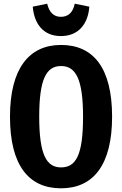

<svg xmlns="http://www.w3.org/2000/svg" viewBox="-20 -1001 661 1038"><path d="M309 -806C404 -806 456 -871 463 -965L384 -981C375 -935 350 -910 309 -910C270 -910 246 -935 235 -981L157 -965C165 -871 215 -806 309 -806ZM310 -758C136 -758 34 -629 34 -370C34 -106 136 17 310 17C485 17 586 -110 586 -370C586 -635 484 -758 310 -758ZM310 -644C389 -644 429 -575 429 -370C429 -163 391 -96 310 -96C232 -96 192 -163 192 -370C192 -575 231 -644 310 -644Z"/></svg>

Font: Glow Sans TC Compressed
Style: Bold
Weight: 700
Width: 2
Designer: Ryoko NISHIZUKA (kana, bopomofo & ideographs); Paul D. Hunt (Latin, Greek & Cyrillic); Sandoll Communications, Soo-young
Version: Version 0.93